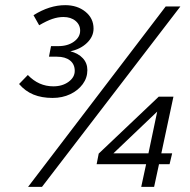

<svg xmlns="http://www.w3.org/2000/svg" viewBox="-20 -725 737 745"><path d="M184 -345Q142 -345 110 -358Q78 -371 54 -399L88 -434Q130 -390 187 -390Q222 -390 246 -407.5Q270 -425 270 -450Q270 -476 251.5 -490.5Q233 -505 201 -505H170L178 -546H206Q243 -546 267 -563.5Q291 -581 291 -606Q291 -629 273 -644Q255 -659 226 -659Q205 -659 183 -651.5Q161 -644 132 -627L110 -666Q172 -705 233 -705Q280 -705 311.5 -679.5Q343 -654 343 -614Q343 -583 317.5 -558.5Q292 -534 253 -526Q284 -518 301.5 -499Q319 -480 319 -453Q319 -423 301 -398.5Q283 -374 252.5 -359.5Q222 -345 184 -345ZM528 0 547 -88H355L363 -129L596 -350H653L606 -130H648L638 -88H597L578 0ZM420 -130H556L590 -292ZM89 0 623 -700H680L143 0Z"/></svg>

Font: Red Hat Text
Style: Italic
Weight: 400
Italic angle: -12°
Designer: Pentagram, MCKL
Foundry: Pentagram, MCKL
Version: Version 1.023